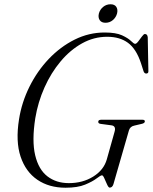

<svg xmlns="http://www.w3.org/2000/svg" viewBox="-20 -866 714 898"><path d="M469.5 -714Q522 -714 550.8 -700.8Q579.5 -687.5 592.8 -674.2Q606 -661 612 -661Q618 -661 626.8 -672.5Q635.5 -684 644 -695.5Q652.5 -707 657.5 -707Q669.5 -707 671 -691.5L674 -534Q675 -522.5 664 -522Q655.5 -522 651.5 -532.5L639 -571.5Q617 -637.5 578.5 -665.8Q540 -694 481.5 -694Q419 -694 363.8 -663.2Q308.5 -632.5 263.8 -579.2Q219 -526 188.2 -457.2Q157.5 -388.5 145 -313Q128.5 -207 144.5 -140Q160.5 -73 201.8 -41.2Q243 -9.5 302 -9.5Q367 -9.5 416.2 -40.2Q465.5 -71 479.5 -120.5L515.5 -248.5Q524.5 -277.5 500 -280L451.5 -286.5Q439 -288 439.5 -296.5Q439.5 -306 454 -306H646Q658 -306 657.5 -297.5Q656.5 -289.5 642 -286.5L608 -278.5Q588.5 -274.5 583 -256L510.5 -4.5Q505.5 11.5 493 11.5Q487.5 11.5 481 -2.8Q474.5 -17 468.2 -31.5Q462 -46 457 -46Q450.5 -46 431.8 -31.5Q413 -17 378 -2.5Q343 12 286.5 12Q209.5 12 154.8 -25.2Q100 -62.5 76.2 -133.8Q52.5 -205 69 -308Q81.5 -387.5 117.8 -460.5Q154 -533.5 208.2 -590.5Q262.5 -647.5 329.2 -680.8Q396 -714 469.5 -714ZM473.5 -759.5Q454.5 -759.5 446.2 -772Q438 -784.5 442.5 -803Q447.5 -821.5 462.5 -833.8Q477.5 -846 497 -846Q516 -846 524 -833.8Q532 -821.5 527.5 -803Q522.5 -784.5 507.8 -772Q493 -759.5 473.5 -759.5Z"/></svg>

Font: Fraunces 72pt Light
Style: Italic
Weight: 300
Italic angle: -16°
Version: Version 1.000;[b76b70a41]